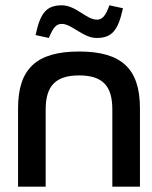

<svg xmlns="http://www.w3.org/2000/svg" viewBox="-20 -703 572 723"><path d="M48 -295V0H152V-291C152 -380 190 -419 278 -419C366 -419 403 -380 403 -291V0H507V-295C507 -444 438 -509 278 -509C117 -509 48 -444 48 -295ZM114 -571 164 -560C181 -601 192 -613 213 -613C251 -613 292 -560 344 -560C402 -560 425 -589 443 -672L392 -683C377 -641 364 -629 345 -629C305 -629 266 -683 213 -683C157 -683 132 -657 114 -571Z"/></svg>

Font: LT Wave Text Medium
Style: Regular
Weight: 500
Designer: Daniel Lyons
Version: Version 2.5 (Glyphs App)